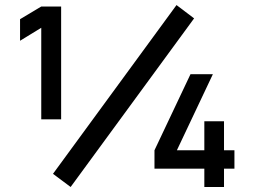

<svg xmlns="http://www.w3.org/2000/svg" viewBox="-20 -746 1075 766"><path d="M223.9 -270H144.6V-635.2L60 -583.4V-669.4L144.6 -720H223.9ZM754.4 -672.7 261.8 0 191.4 -52.5 684.2 -725.8ZM873.7 0H795.2V-73.2H596.3V-146.5L740 -450H829.3L685.7 -146.5H795.2V-262.2H873.7V-146.5H915.3V-73.2H873.7Z"/></svg>

Font: Manrope Variable Light
Style: Regular
Weight: 200
Designer: Mikhail Sharanda
Foundry: Mikhail Sharanda
Version: Version 4.505